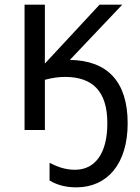

<svg xmlns="http://www.w3.org/2000/svg" viewBox="-20 -556 600 821"><path d="M525.9 -28.8C525.9 -205.1 441.4 -297.4 278.8 -299.8L502.9 -536.1H405.8L171.9 -284.2V-536.1H85V0H171.9V-214.8C202.6 -223.1 231.4 -227.1 257.8 -227.1C375 -227.1 439 -167 439 -28.8C439 97.7 388.2 169.9 300.8 169.9C256.3 169.9 222.7 155.8 191.9 140.1V215.8C224.1 235.4 262.2 245.1 306.2 245.1C439.5 245.1 525.9 144 525.9 -28.8Z"/></svg>

Font: Noto Reveo Sans
Style: Regular
Weight: 400
Designer: Monotype Design team
Foundry: Monotype Imaging Inc.
Version: Version 1.04